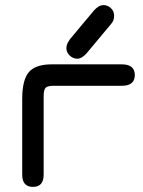

<svg xmlns="http://www.w3.org/2000/svg" viewBox="-20 -719 560 752"><path d="M415 -625 319 -510Q300 -489 283 -489Q266 -489 253 -501.5Q240 -514 240 -530Q240 -546 252 -562V-563L348 -678Q367 -699 385 -699Q402 -699 414.5 -687Q427 -675 427 -657Q427 -638 415 -625ZM457 -383H190Q166 -383 158.5 -375Q151 -367 151 -342V-35Q151 13 109 13Q67 13 67 -35V-331Q67 -406 93 -436.5Q119 -467 183 -467H457Q508 -467 508 -425Q508 -383 457 -383Z"/></svg>

Font: Jura
Style: Bold
Weight: 700
Designer: Daniel Johnson, Alexei Vanyashin
Foundry: Daniel Johnson
Version: Version 5.103